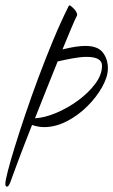

<svg xmlns="http://www.w3.org/2000/svg" viewBox="-55 -567 424 719"><path d="M-29 132Q-35 132 -35 121Q-35 110 -25.5 73Q-16 36 1 -19Q18 -74 40.5 -140.5Q63 -207 89.5 -278Q116 -349 144.5 -417.5Q173 -486 202 -544Q202 -544 205 -547Q209 -547 220.5 -535.5Q232 -524 234 -513Q234 -510 233 -508Q226 -495 212 -461.5Q198 -428 179 -382Q208 -389 228 -392Q248 -395 265 -395Q311 -395 330 -370.5Q349 -346 349 -311Q349 -280 328 -242Q307 -204 272.5 -169.5Q238 -135 195.5 -113Q153 -91 110 -91Q89 -91 65 -99Q35 -23 12.5 37Q-10 97 -17 117Q-23 132 -29 132ZM76 -124Q112 -126 155 -144Q198 -162 237 -190.5Q276 -219 301.5 -253Q327 -287 327 -321Q327 -354 269 -354Q247 -354 217 -348.5Q187 -343 161 -337Q141 -288 119 -232.5Q97 -177 76 -124Z"/></svg>

Font: Birthstone
Style: Regular
Weight: 400
Designer: Robert E. Leuschke
Foundry: Robert E. Leuschke
Version: Version 1.013; ttfautohint (v1.8.3)